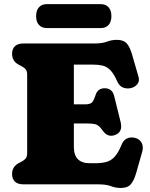

<svg xmlns="http://www.w3.org/2000/svg" viewBox="-20 -916 747 954"><path d="M40 -649Q40 -672.5 54 -686.2Q68 -700 97.5 -700H448.5Q488.5 -700 511.5 -709Q534.5 -718 560.5 -718Q593.5 -718 609.5 -700.5Q625.5 -683 636.5 -644L668.5 -533.5Q674.5 -512.5 661.8 -497Q649 -481.5 626.5 -477.5Q608.5 -474.5 590.8 -481.2Q573 -488 561.5 -513.5Q545 -551 527.5 -568.2Q510 -585.5 489.2 -590.2Q468.5 -595 441.5 -595H347V-397.5H403Q430.5 -397.5 439 -409Q447.5 -420.5 455 -444Q465.5 -477.5 500 -477.5Q538 -477.5 547.5 -438L579.5 -309Q591.5 -258.5 549.5 -244.5Q514.5 -232.5 490.5 -267Q480 -281.5 471.2 -289.2Q462.5 -297 448.8 -299.8Q435 -302.5 409.5 -302.5H347V-186Q347 -105 426 -105H451.5Q484.5 -105 508 -111.2Q531.5 -117.5 549.5 -137Q567.5 -156.5 583.5 -195.5Q592.5 -219 609.8 -227.5Q627 -236 648.5 -231.5Q672.5 -226.5 683.2 -207.5Q694 -188.5 686.5 -161.5L656.5 -56Q645.5 -18 629.5 0Q613.5 18 580.5 18Q554.5 18 531.5 9Q508.5 0 468.5 0H97.5Q68 0 54 -13.8Q40 -27.5 40 -51Q40 -88 73 -105.5L89 -114Q100.5 -120 107.8 -128.8Q115 -137.5 115 -157V-543Q115 -562.5 107.8 -571.2Q100.5 -580 89 -586L73 -594.5Q40 -612 40 -649ZM159.5 -835.5Q159.5 -865 173.8 -880.2Q188 -895.5 212.5 -895.5H480.5Q505 -895.5 519.2 -880.2Q533.5 -865 533.5 -836Q533.5 -807 519.2 -791.8Q505 -776.5 480.5 -776.5H212.5Q188 -776.5 173.8 -791.8Q159.5 -807 159.5 -835.5Z"/></svg>

Font: Fraunces 9pt SuperSoft Black
Style: Regular
Weight: 900
Version: Version 1.000;[b76b70a41]